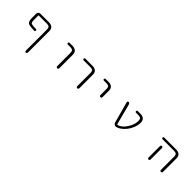

<svg xmlns="http://www.w3.org/2000/svg" viewBox="369 -2056 3763 3763"><g transform="rotate(45 2250.0 -174.5)"><path d="M649.4 -420.9Q649.4 -461.9 629.9 -479.5Q610.4 -497.1 564.5 -497.1H342.8Q335.9 -497.1 335.9 -490.2V-380.9Q335.9 -350.6 336.9 -335.9Q337.9 -321.3 344.2 -307.1Q350.6 -293 358.9 -288.1Q367.2 -283.2 388.7 -278.3Q410.2 -273.4 436.5 -272.5Q456.1 -271.5 489.3 -271.5Q499 -271.5 506.3 -264.2Q513.7 -256.8 513.7 -247.1Q513.7 -237.3 506.3 -230Q499 -222.7 489.3 -222.7Q438.5 -223.6 409.2 -226.6Q372.1 -229.5 343.8 -237.3Q315.4 -245.1 303.2 -265.1Q291 -285.2 285.6 -310.5Q280.3 -335.9 280.3 -379.9V-487.3Q280.3 -510.7 297.4 -527.8Q314.5 -544.9 337.9 -544.9H572.3Q704.1 -544.9 704.1 -424.8V168.9Q704.1 180.7 696.3 188.5Q688.5 196.3 676.8 196.3Q665 196.3 657.2 188.5Q649.4 180.7 649.4 168.9Z M1148.4 -497.1Q1137.7 -497.1 1130.9 -503.9Q1124 -510.7 1124 -521Q1124 -531.2 1130.9 -538.1Q1137.7 -544.9 1148.4 -544.9H1224.6Q1356.4 -544.9 1357.4 -424.8V-50.8Q1357.4 -39.1 1348.6 -30.3Q1339.8 -21.5 1328.1 -21.5Q1316.4 -21.5 1307.6 -30.3Q1298.8 -39.1 1298.8 -50.8V-420.9Q1298.8 -461.9 1279.8 -479.5Q1260.7 -497.1 1214.8 -497.1Z M1585.9 -497.1Q1576.2 -497.1 1569.3 -503.9Q1562.5 -510.7 1562.5 -521Q1562.5 -531.2 1569.3 -538.1Q1576.2 -544.9 1585.9 -544.9H1779.3Q1912.1 -544.9 1912.1 -424.8V-50.8Q1912.1 -38.1 1903.8 -29.8Q1895.5 -21.5 1883.3 -21.5Q1871.1 -21.5 1862.8 -29.8Q1854.5 -38.1 1854.5 -50.8V-420.9Q1854.5 -461.9 1835 -479.5Q1815.4 -497.1 1769.5 -497.1Z M2147.5 -497.1Q2137.7 -497.1 2130.9 -503.9Q2124 -510.7 2124 -521Q2124 -531.2 2130.9 -538.1Q2137.7 -544.9 2147.5 -544.9H2224.6Q2356.4 -544.9 2356.4 -424.8V-248Q2356.4 -236.3 2348.1 -228Q2339.8 -219.7 2327.6 -219.7Q2315.4 -219.7 2307.1 -228Q2298.8 -236.3 2298.8 -248V-420.9Q2298.8 -461.9 2279.8 -479.5Q2260.7 -497.1 2214.8 -497.1Z M3043.9 -123Q3100.6 -173.8 3142.6 -255.9Q3184.6 -337.9 3184.6 -418.9Q3184.6 -461.9 3165.5 -479.5Q3146.5 -497.1 3099.6 -497.1H3038.1Q3028.3 -497.1 3021.5 -503.9Q3014.6 -510.7 3014.6 -521Q3014.6 -531.2 3021.5 -538.1Q3028.3 -544.9 3038.1 -544.9H3108.4Q3241.2 -544.9 3241.2 -424.8Q3241.2 -351.6 3210.4 -277.3Q3179.7 -203.1 3134.3 -147.9Q3088.9 -92.8 3032.2 -56.6Q2991.2 -31.2 2954.1 -24.4Q2948.2 -23.4 2942.4 -23.4Q2924.8 -23.4 2909.2 -35.2Q2888.7 -50.8 2880.9 -77.1L2761.7 -515.6Q2760.7 -519.5 2760.7 -522.5Q2760.7 -529.3 2765.6 -536.1Q2772.5 -544.9 2784.2 -544.9Q2797.9 -544.9 2808.1 -536.6Q2818.4 -528.3 2822.3 -515.6L2936.5 -80.1Q2938.5 -73.2 2946.3 -73.2Q2989.3 -76.2 3043.9 -123Z M3773.4 -497.1Q3762.7 -497.1 3755.9 -503.9Q3749 -510.7 3749 -521Q3749 -531.2 3755.9 -538.1Q3762.7 -544.9 3773.4 -544.9H4096.7Q4229.5 -544.9 4230.5 -424.8V-49.8Q4230.5 -38.1 4222.2 -29.8Q4213.9 -21.5 4202.1 -21.5Q4190.4 -21.5 4182.1 -29.8Q4173.8 -38.1 4173.8 -49.8V-420.9Q4173.8 -461.9 4154.8 -479.5Q4135.7 -497.1 4088.9 -497.1ZM3886.7 -367.2V-72.3V-48.8Q3886.7 -38.1 3878.4 -29.8Q3870.1 -21.5 3858.9 -21.5Q3847.7 -21.5 3839.4 -29.8Q3831.1 -38.1 3831.1 -48.8V-72.3V-367.2Q3831.1 -378.9 3839.4 -387.2Q3847.7 -395.5 3858.9 -395.5Q3870.1 -395.5 3878.4 -387.2Q3886.7 -378.9 3886.7 -367.2Z"/></g></svg>

Font: Rounded Mgen+ 2m light
Style: Regular
Weight: 200
Designer: [Source Han Sans]
Ryoko NISHIZUKA  (kana & ideographs); Paul D. Hunt (Latin, Greek & Cyrillic); Wenlong ZHANG  (bopomofo
Version: Version 1.059.20150602